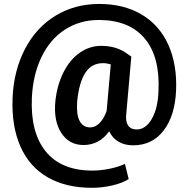

<svg xmlns="http://www.w3.org/2000/svg" viewBox="-20 -711 935 953"><path d="M854 -261.7Q848.6 -136.7 792.2 -63.2Q735.8 10.3 640.6 10.3Q598.6 10.3 568.1 -7.8Q537.6 -25.9 522 -59.6Q473.1 8.8 394.5 8.8Q323.2 8.8 284.2 -51.3Q245.1 -111.3 254.9 -210Q263.7 -290.5 295.7 -353.3Q327.6 -416 376.5 -449.7Q425.3 -483.4 481.9 -483.4Q551.8 -483.4 601.1 -451.2L631.8 -430.2L606.9 -147.9Q602.1 -109.4 615.5 -88.9Q628.9 -68.4 658.2 -68.4Q703.1 -68.4 733.4 -120.8Q763.7 -173.3 766.6 -258.3Q774.9 -428.7 698 -520.3Q621.1 -611.8 470.2 -611.8Q376 -611.8 302.2 -564Q228.5 -516.1 186 -428Q143.6 -339.8 138.2 -226.1Q130.4 -53.2 207.5 41.3Q284.7 135.7 438.5 135.7Q479 135.7 523.4 126.7Q567.9 117.7 600.1 102.5L618.7 177.7Q588.9 197.3 538.3 209.2Q487.8 221.2 436.5 221.2Q307.6 221.2 216.8 169.2Q126 117.2 81.3 15.9Q36.6 -85.4 42.5 -226.1Q48.3 -360.8 104 -467.8Q159.7 -574.7 255.6 -633.1Q351.6 -691.4 472.2 -691.4Q594.7 -691.4 683.1 -638.9Q771.5 -586.4 815.4 -488.8Q859.4 -391.1 854 -261.7ZM363.3 -210Q357.9 -145.5 374.5 -112.1Q391.1 -78.6 428.2 -78.6Q452.1 -78.6 473.6 -99.6Q495.1 -120.6 509.3 -160.2L529.8 -391.1Q510.7 -397.5 490.7 -397.5Q434.6 -397.5 403.6 -349.6Q372.6 -301.8 363.3 -210Z"/></svg>

Font: Vazir UI
Style: Bold-UI
Weight: 700
Designer: Saber Rastikerdar
Foundry: Saber Rastikerdar
Version: Version 30.1.0